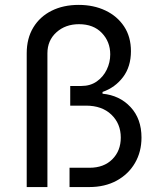

<svg xmlns="http://www.w3.org/2000/svg" viewBox="-20 -757 649 777"><path d="M88.1 0V-541.2Q88.1 -601.9 114.9 -646Q141.7 -690 189.1 -713.6Q236.5 -737.2 298.3 -737.2Q358.7 -737.2 406.6 -714.5Q454.5 -691.8 482.2 -649.9Q509.9 -608 509.9 -549.7Q509.9 -487.6 478 -445.1Q446 -402.7 394.9 -384.9V-377.8Q464.1 -371.1 508.3 -323.7Q552.6 -276.3 552.6 -200.3Q552.6 -142.8 526.3 -97.5Q500 -52.2 452.4 -26.1Q404.8 0 340.9 0H261.4V-78.1H342.3Q400.2 -78.1 434.5 -112.4Q468.8 -146.7 468.8 -200.3Q468.8 -256.4 430.8 -293Q392.8 -329.5 328.1 -329.5H264.2V-409.1H309.7Q345.5 -409.1 371.6 -427.4Q397.7 -445.7 411.9 -475Q426.1 -504.3 426.1 -536.9Q426.1 -588.1 392.2 -623.6Q358.3 -659.1 299.7 -659.1Q244.7 -659.1 208.3 -626.2Q171.9 -593.4 171.9 -541.2V0Z"/></svg>

Font: Inter Zeller
Style: Regular
Weight: 400
Designer: Rasmus Andersson; Joe Bland
Foundry: zeller
Version: Version 3.015;git-dec3a8cb1